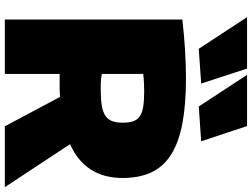

<svg xmlns="http://www.w3.org/2000/svg" viewBox="-144 -899 1043 795"><g transform="rotate(90 377.5 -501.5)"><path d="M381 -229Q366 -227 350.5 -227Q335 -227 318 -227H286V0H61V-735Q190 -750 306 -750Q414 -750 492 -735Q570 -720 620 -688.5Q670 -657 693.5 -607Q717 -557 717 -488Q717 -333 577 -270L755 0H503ZM350 -397Q390 -397 417 -401.5Q444 -406 459.5 -416.5Q475 -427 481.5 -444.5Q488 -462 488 -488Q488 -514 482 -531.5Q476 -549 461.5 -559Q447 -569 421.5 -573Q396 -577 357 -577Q343 -577 321.5 -576Q300 -575 286 -573V-402Q297 -399 311 -398Q325 -397 350 -397ZM182 -803 51 -1003H264L326 -813ZM421 -803 290 -1003H502L565 -813Z"/></g></svg>

Font: Plata Sans Black
Style: Regular
Weight: 900
Designer: Pablo Impallari, Andres Torresi, & Cristiano Sobral
Foundry: Pablo Impallari, Andres Torresi, & Cristiano Sobral
Version: Version 1.00;December 28, 2019;FontCreator 12.0.0.2547 64-bi